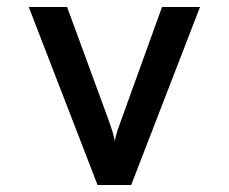

<svg xmlns="http://www.w3.org/2000/svg" viewBox="-20 -531 656 551"><path d="M260 0 62.5 -511H172.5L294 -180Q298 -168.5 302 -156Q306 -143.5 309.5 -126.5Q313 -143.5 317 -156Q321 -168.5 325.5 -180L445 -511H554L356.5 0Z"/></svg>

Font: Overpass Mono SemiBold
Style: Regular
Weight: 600
Monospace: yes
Designer: Delve Withrington, Dave Bailey
Foundry: Delve Fonts LLC
Version: Version 4.000